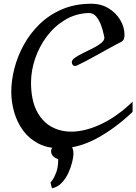

<svg xmlns="http://www.w3.org/2000/svg" viewBox="-20 -761 725 1021"><path d="M300.8 27.8Q233.4 27.8 184.1 2.2Q134.8 -23.4 103 -66.7Q71.3 -109.9 55.7 -163.6Q40 -217.3 40 -273.9Q40 -332 56.4 -396.5Q72.8 -460.9 106.2 -522Q139.6 -583 190.4 -632.6Q241.2 -682.1 310.3 -711.7Q379.4 -741.2 466.8 -741.2Q516.6 -741.2 556.2 -717.5Q595.7 -693.8 618.9 -655.8Q642.1 -617.7 642.1 -575.2Q642.1 -562.5 638.4 -553Q634.8 -543.5 624 -538.1Q592.3 -522 549.8 -498.3Q507.3 -474.6 464.8 -451.4Q422.4 -428.2 390.1 -413.1Q384.3 -410.2 378.9 -410.2Q371.1 -410.2 366.5 -416.3Q361.8 -422.4 361.8 -430.2Q361.8 -442.4 379.4 -454.6Q397 -466.8 422.6 -479.2Q448.2 -491.7 474.1 -504.6Q500 -517.6 517.6 -531.7Q535.2 -545.9 535.2 -561Q534.7 -561 530.8 -580.8Q526.9 -600.6 517.6 -626.5Q508.3 -652.3 492.4 -672.1Q476.6 -691.9 452.1 -691.9Q382.8 -689.5 326.2 -655.5Q269.5 -621.6 229 -567.4Q188.5 -513.2 166.7 -449Q145 -384.8 145 -321.8Q145 -233.9 172.9 -176Q200.7 -118.2 249 -89.6Q297.4 -61 358.9 -61Q433.1 -61 518.3 -101.3Q603.5 -141.6 685.1 -220.2V-166Q590.8 -76.7 493.2 -24.4Q395.5 27.8 300.8 27.8ZM256.3 240.2 248.5 210Q248.5 210 258.8 196.3Q269 182.6 279.3 155Q289.6 127.4 289.6 85Q270 79.1 260.7 67.6Q251.5 56.2 251.5 43.9Q251.5 27.3 268.6 13.7Q285.6 0 319.3 0Q348.1 0 359.4 15.4Q370.6 30.8 370.6 57.1Q370.6 72.3 364 100.1Q357.4 127.9 343.8 158Q330.1 188 308.3 211.2Q286.6 234.4 256.3 240.2Z"/></svg>

Font: Norican
Style: Regular
Weight: 400
Designer: Vernon Adams
Foundry: Vernon Adams
Version: Version 1.100; ttfautohint (v1.8.4.7-5d5b);gftools[0.9.33]